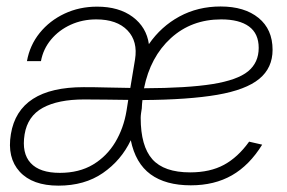

<svg xmlns="http://www.w3.org/2000/svg" viewBox="-20 -565 889 595"><path d="M161.1 10.3Q80.6 10.3 41 -33Q1.5 -76.2 13.7 -149.4Q37.6 -294.9 239.3 -294.9Q275.4 -294.9 309.8 -293.9Q344.2 -293 383.8 -292.5L398.4 -380.4Q407.7 -437 375 -470.9Q342.3 -504.9 278.3 -504.9Q235.4 -504.9 199 -488.3Q162.6 -471.7 138.2 -442.4Q113.8 -413.1 106.9 -375.5H63.5Q72.3 -424.8 103 -462.9Q133.8 -501 179.9 -522.7Q226.1 -544.4 280.8 -544.4Q348.6 -544.4 391.4 -512.5Q434.1 -480.5 441.4 -428.2Q479 -482.9 536.1 -513.9Q593.3 -544.9 663.6 -544.9Q737.8 -544.9 781.2 -509.5Q824.7 -474.1 824.7 -410.6Q824.7 -354.5 783.4 -320.6Q742.2 -286.6 653.3 -271.2Q564.5 -255.9 421.4 -254.9Q419.9 -242.2 419.4 -229Q418.5 -223.1 417.2 -214.6Q416 -206.1 416 -199.7Q416 -112.3 452.1 -71.5Q488.3 -30.8 569.3 -30.8Q630.9 -30.8 674.1 -54.2Q717.3 -77.6 752 -126L792.5 -116.7Q752.9 -52.7 698.7 -21.7Q644.5 9.3 571.3 9.3Q493.2 9.3 446.5 -24.9Q399.9 -59.1 385.3 -130.4Q355.5 -67.9 298.8 -28.8Q242.2 10.3 161.1 10.3ZM377.4 -255.4Q343.8 -255.9 308.6 -256.3Q273.4 -256.8 240.7 -256.8Q160.2 -256.8 112.8 -231Q65.4 -205.1 56.2 -148.4Q46.9 -90.3 75 -59.8Q103 -29.3 165.5 -29.3Q225.1 -29.3 268.1 -54.9Q311 -80.6 337.2 -124.3Q363.3 -168 372.1 -221.7ZM426.3 -291.5Q560.5 -292 638.2 -304.4Q715.8 -316.9 748.8 -344Q781.7 -371.1 781.7 -416.5Q781.7 -460.9 751.7 -482.9Q721.7 -504.9 665.5 -504.9Q573.2 -504.9 509.5 -446.8Q445.8 -388.7 426.3 -291.5Z"/></svg>

Font: Inter Display Extra Light
Style: Italic
Weight: 200
Italic angle: -9.39999°
Designer: Rasmus Andersson
Foundry: rsms
Version: Version 4.000;git-4fc901f